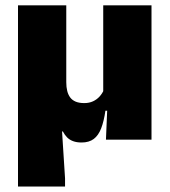

<svg xmlns="http://www.w3.org/2000/svg" viewBox="-20 -512 622 704"><path d="M535.5 -492.5V0H368.5L374 -131L358.5 -144.5V-492.5ZM223 -210.5Q223 -192.5 226.5 -178.5Q230 -164.5 237.5 -154.5Q245 -144.5 257.8 -139.2Q270.5 -134 289 -134Q307 -134 321 -140.5Q335 -147 345 -158Q355 -169 360.5 -182L393.5 -106H366.5Q361 -67.5 351 -41.5Q341 -15.5 323.8 -2.5Q306.5 10.5 279 10.5Q261 10.5 247.8 5.5Q234.5 0.5 225.8 -8.5Q217 -17.5 210.5 -30H207.5L218.5 142V172H46V-492.5H223Z"/></svg>

Font: Anek Gurmukhi ExtraBold
Style: Regular
Weight: 800
Designer: Sarang Kulkarni (Gurmukhi), Yesha Goshar (Latin)
Foundry: Ek Type
Version: Version 1.003